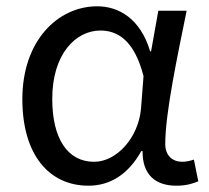

<svg xmlns="http://www.w3.org/2000/svg" viewBox="-20 -577 665 610"><path d="M261 13C331 13 388 -24 429 -97H433C432 -21 475 13 540 13C572 13 594 6 610 -1L596 -70C585 -66 571 -63 559 -63C529 -63 505 -82 505 -119C505 -218 544 -400 573 -543H483L460 -414H457C426 -518 357 -557 289 -557C164 -557 51 -448 51 -262C51 -84 137 13 261 13ZM279 -63C195 -63 146 -136 146 -263C146 -406 221 -480 299 -480C350 -480 406 -453 436 -335L428 -232C420 -140 351 -63 279 -63Z"/></svg>

Font: Noto Sans JP Regular
Style: Regular
Weight: 400
Designer: Ryoko NISHIZUKA (kana & ideographs); Paul D. Hunt (Latin, Greek & Cyrillic); Wenlong ZHANG (bopomofo); Sandoll Communica
Foundry: Adobe Systems Incorporated
Version: Version 1.004;PS 1.004;hotconv 1.0.82;makeotf.lib2.5.63406